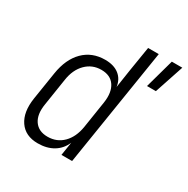

<svg xmlns="http://www.w3.org/2000/svg" viewBox="-167 -876 1007 1031"><g transform="rotate(30 336.0 -360.0)"><path d="M202 10Q125 10 88 -44Q51 -98 65 -189L92 -360Q107 -455 159.5 -507.5Q212 -560 293 -560Q347 -560 379.5 -534.5Q412 -509 418 -464L435 -576L460 -730H526L410 0H344L357 -83Q338 -38 298 -14Q258 10 202 10ZM557 -550 607 -730H672L612 -550ZM230 -47Q287 -47 325.5 -85.5Q364 -124 375 -191L401 -358Q411 -425 385 -464Q359 -503 302 -503Q246 -503 207 -464Q168 -425 158 -358L132 -191Q121 -124 147.5 -85.5Q174 -47 230 -47Z"/></g></svg>

Font: JetBrains Mono NL ExtraLight
Style: Italic
Weight: 200
Italic angle: -9°
Monospace: yes
Designer: Philipp Nurullin, Konstantin Bulenkov
Foundry: JetBrains
Version: Version 2.305; ttfautohint (v1.8.4.7-5d5b)